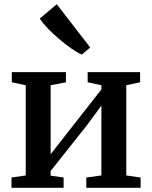

<svg xmlns="http://www.w3.org/2000/svg" viewBox="-20 -890 721 910"><path d="M34.5 0V-48.5L102 -58.5V-486L36 -500V-548H292.5V-500L220 -486V-159L284.5 -241.5L460.5 -466V-486L395.5 -500V-548H644V-500L578.5 -486V-58.5L646.5 -48.5V0H389V-48.5L460.5 -58.5V-389.5L392.5 -297L220 -79.5V-57.5L281.5 -48.5V0ZM367 -631.5Q347 -640 318.2 -660Q289.5 -680 259.5 -705.8Q229.5 -731.5 205 -757Q180.5 -782.5 168.5 -802L249 -870L407.5 -665L368 -631.5Z"/></svg>

Font: Merriweather 36pt SemiBold
Style: Regular
Weight: 600
Version: Version 2.100